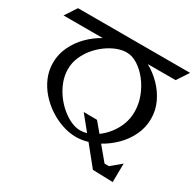

<svg xmlns="http://www.w3.org/2000/svg" viewBox="-223 -1035 1419 1405"><g transform="rotate(30 486.0 -332.5)"><path d="M45 -820H992L927 -721H692Q753 -687 803 -636Q853 -585 883 -521Q913 -457 913 -385Q913 -313 882.5 -248Q852 -183 800.5 -131.5Q749 -80 687 -46L782 68H819L903 -2L901 155L731 150L601 -11Q550 4 502 4Q445 4 386.5 -15.5Q328 -35 274 -70.5Q220 -106 177.5 -154.5Q135 -203 110.5 -261Q86 -319 86 -383Q86 -455 116.5 -519.5Q147 -584 198 -635.5Q249 -687 311 -721H-20ZM783 -369Q783 -434 759.5 -496Q736 -558 697 -608Q658 -658 611 -688Q564 -718 516 -718Q478 -718 435 -701.5Q392 -685 351 -655Q310 -625 277 -585Q244 -545 224 -497.5Q204 -450 204 -398Q204 -346 222.5 -296Q241 -246 272.5 -202Q304 -158 343.5 -124.5Q383 -91 424.5 -72Q466 -53 504 -53Q531 -53 560 -61L461 -183L574 -182L641 -102Q680 -130 712.5 -171.5Q745 -213 764 -263Q783 -313 783 -369Z"/></g></svg>

Font: Holi Hai
Style: Regular
Weight: 400
Designer: Dr Anirban Mitra
Foundry: Dr Anirban Mitra
Version: Version 0.5